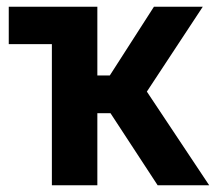

<svg xmlns="http://www.w3.org/2000/svg" viewBox="-20 -550 650 570"><path d="M134 -419H6V-530H269V-326H306L437 -530H582L416 -278L601 0H448L308 -214H269V0H134Z"/></svg>

Font: Golos UI
Style: Bold
Weight: 700
Designer: A.Korolkova, Vitaly Kuzmin
Foundry: ParaType Ltd
Version: Version 2.000